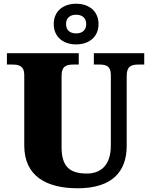

<svg xmlns="http://www.w3.org/2000/svg" viewBox="-20 -999 809 1029"><path d="M388 -761C455 -761 508 -799 508 -870C508 -941 455 -979 388 -979C321 -979 268 -941 268 -870C268 -799 321 -761 388 -761ZM388 -820C359 -820 334 -834 334 -870C334 -906 359 -920 388 -920C417 -920 442 -906 442 -870C442 -834 417 -820 388 -820ZM396 10C585 10 659 -83 659 -217V-593C659 -646 687 -653 723 -653H753V-714H483V-653H512C548 -653 574 -646 574 -597V-219C574 -109 516 -69 446 -69C359 -69 310 -101 310 -210V-593C310 -646 338 -653 373 -653H402V-714H17V-653H46C81 -653 110 -646 110 -597V-219C110 -55 229 10 396 10Z"/></svg>

Font: Noto Serif Lao Black
Style: Regular
Weight: 900
Designer: Monotype Design Team
Foundry: Monotype Imaging Inc.
Version: Version 2.003